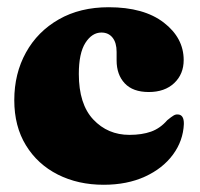

<svg xmlns="http://www.w3.org/2000/svg" viewBox="-20 -499 552 531"><path d="M488 -333Q488 -294 461.8 -269.2Q435.5 -244.5 391.5 -244.5Q347.5 -244.5 325 -268.5Q302.5 -292.5 302.5 -332V-355.5Q302.5 -381 291.2 -395Q280 -409 260.5 -409Q234.5 -409 216.2 -380.5Q198 -352 198 -294.5Q198 -211 238 -168.5Q278 -126 338 -126Q372.5 -126 397.8 -135Q423 -144 442.5 -166.5Q454 -176 460 -179.5Q466 -183 471.5 -182.5Q489 -182 488.5 -156Q486.5 -109.5 458.2 -71.2Q430 -33 380.8 -10.5Q331.5 12 266.5 12Q196 12 140 -16.2Q84 -44.5 51.8 -97Q19.5 -149.5 19.5 -222Q19.5 -295.5 51.8 -353.8Q84 -412 142.8 -445.5Q201.5 -479 280.5 -479Q378 -479 433 -436.5Q488 -394 488 -333Z"/></svg>

Font: Fraunces 72pt S050 Black
Style: Regular
Weight: 900
Version: Version 1.000; ttfautohint (v1.8.3)